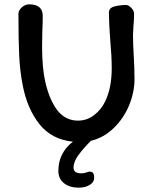

<svg xmlns="http://www.w3.org/2000/svg" viewBox="-20 -653 703 885"><path d="M175 -503 174 -438Q174 -343 188 -279Q208 -189 248 -140Q285 -97 339 -97Q381 -97 414 -122.5Q447 -148 465 -186Q495 -248 495 -339Q495 -394 488 -469Q482 -553 482 -595Q482 -617 508 -623.5Q534 -630 562 -630Q572 -630 585 -617Q598 -604 598 -589Q598 -559 595 -532Q593 -502 593 -490Q593 -452 597 -384Q598 -367 599 -343Q600 -319 600 -288Q600 -228 575 -167.5Q550 -107 504 -62.5Q458 -18 399 -4Q365 30 342 61Q319 92 319 120Q319 146 355 146Q367 146 378 142Q389 138 393 138Q404 138 409 144.5Q414 151 414 167Q414 187 393.5 199.5Q373 212 342 212Q301 212 275 191.5Q249 171 249 135Q249 52 316 0Q218 -10 162 -80.5Q106 -151 85 -258Q72 -324 68.5 -396Q65 -468 65 -589Q65 -605 80.5 -619Q96 -633 114 -633Q177 -633 177 -580Q177 -551 175 -503Z"/></svg>

Font: Itim
Style: Regular
Weight: 400
Designer: Suppakit Chalermlarp
Version: Version 1.002g